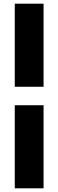

<svg xmlns="http://www.w3.org/2000/svg" viewBox="-20 -820 316 1040"><path d="M60 200V-250H216V200ZM60 -350V-800H216V-350Z"/></svg>

Font: Tektur Condensed
Style: Bold
Weight: 700
Width: 3
Designer: Adam Jagosz
Foundry: Adam Jagosz
Version: Version 1.005;gftools[0.9.30]